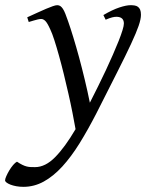

<svg xmlns="http://www.w3.org/2000/svg" viewBox="-108 -477 581 741"><path d="M436 -419.9Q436 -403.3 427 -377.2Q418 -351.1 397.7 -307.4Q377.4 -263.7 344.5 -198.7Q311.5 -133.8 264.2 -40Q231.4 23.9 199 76.2Q166.5 128.4 132.3 165.8Q98.1 203.1 61 223.6Q23.9 244.1 -17.6 244.1Q-32.2 244.1 -45.2 241.7Q-58.1 239.3 -67.6 235.6Q-77.1 231.9 -82.8 227.5Q-88.4 223.1 -88.4 219.2Q-88.4 213.4 -83.7 202.9Q-79.1 192.4 -72.3 180.9Q-65.4 169.4 -57.4 159.9Q-49.3 150.4 -42.5 147Q-30.8 154.8 -21.7 159.2Q-12.7 163.6 -4.9 165.5Q2.9 167.5 10.7 167.7Q18.6 168 27.3 168Q66.9 168 104.7 129.6Q142.6 91.3 183.6 21.5Q178.7 -6.8 171.6 -42.5Q164.6 -78.1 156 -115.7Q147.5 -153.3 138.2 -191.2Q128.9 -229 119.6 -262.2Q110.4 -295.4 101.8 -322Q93.3 -348.6 85.9 -363.8Q74.7 -388.7 66.9 -396.2Q59.1 -403.8 50.8 -403.8Q46.4 -403.8 38.3 -402.1Q30.3 -400.4 22.5 -397.9Q13.2 -395.5 2.9 -392.1L-2.9 -410.2Q17.6 -419.4 36.1 -428Q54.7 -436.5 69.6 -442.9Q84.5 -449.2 95.7 -453.1Q106.9 -457 112.8 -457Q119.6 -457 124.8 -453.6Q129.9 -450.2 134.8 -442.9Q139.6 -435.5 144.3 -423.6Q148.9 -411.6 154.8 -395Q164.1 -368.7 175 -332.8Q186 -296.9 197.3 -255.4Q208.5 -213.9 219.2 -169.2Q230 -124.5 238.8 -80.6Q254.4 -111.3 270.3 -143.3Q286.1 -175.3 300.8 -206.5Q315.4 -237.8 327.9 -266.4Q340.3 -294.9 349.9 -318.8Q359.4 -342.8 364.7 -360.1Q370.1 -377.4 370.1 -386.2Q370.1 -410.6 344.2 -412.1Q328.6 -413.6 299.8 -400.9L291 -418.9Q326.2 -439.5 352.8 -448.2Q379.4 -457 396 -457Q404.3 -457 411.6 -455.8Q418.9 -454.6 424.3 -450.7Q429.7 -446.8 432.9 -439.5Q436 -432.1 436 -419.9Z"/></svg>

Font: Gentium Plus Am
Style: Italic
Weight: 400
Italic angle: -8°
Designer: J. Victor Gaultney, Annie Olsen, Iska Routamaa, Becca Hirsbrunner
Foundry: SIL International
Version: Version 5.000